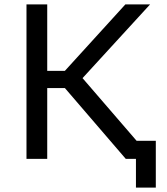

<svg xmlns="http://www.w3.org/2000/svg" viewBox="-20 -720 756 870"><path d="M686 130V-82H599L354 -366L660 -700H548L274 -399H194V-700H100V0H194V-321H274L550 0H596V130Z"/></svg>

Font: Golos Text VF
Style: Regular
Weight: 400
Designer: A.Korolkova, Vitaly Kuzmin
Foundry: ParaType Ltd
Version: Version 2.005